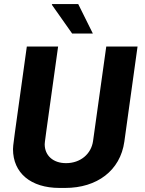

<svg xmlns="http://www.w3.org/2000/svg" viewBox="-20 -915 713 945"><path d="M335 -750H437L365 -895H237L235 -892ZM592 -218 657 -686H503L438 -221C429 -157 376 -112 305 -112C241 -112 200 -150 200 -205C200 -213 200 -215 266 -686H112C45 -205 44 -198 44 -181C44 -64 131 10 273 10H301C457 10 572 -75 592 -218Z"/></svg>

Font: Chivo
Style: Bold Italic
Weight: 700
Italic angle: -8°
Designer: Hector Gatti
Foundry: Omnibus-Type
Version: Version 1.003;PS 001.003;hotconv 1.0.70;makeotf.lib2.5.58329